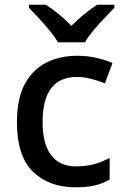

<svg xmlns="http://www.w3.org/2000/svg" viewBox="-20 -786 530 816"><path d="M300 10Q188 10 120 -56.5Q52 -123 52 -266Q52 -366 85 -428Q118 -490 176 -519.5Q234 -549 308 -549Q353 -549 392.5 -539.5Q432 -530 458 -518L426 -432Q398 -443 366.5 -451Q335 -459 307 -459Q161 -459 161 -267Q161 -175 197 -127Q233 -79 303 -79Q348 -79 382.5 -89Q417 -99 446 -115V-23Q417 -6 383 2Q349 10 300 10ZM227 -606Q213 -629 191 -656Q169 -683 145 -708.5Q121 -734 103 -753V-766H175Q201 -749 229.5 -726Q258 -703 283 -676Q310 -703 338.5 -726Q367 -749 393 -766H466V-753Q448 -734 423.5 -708.5Q399 -683 376.5 -656Q354 -629 341 -606Z"/></svg>

Font: Noto Sans Sinhala UI Medium
Style: Regular
Weight: 500
Designer: Jelle Bosma - Monotype Design Team
Foundry: Monotype Imaging Inc.
Version: Version 2.006; ttfautohint (v1.8.4.7-5d5b)